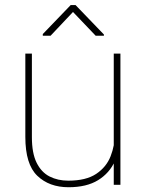

<svg xmlns="http://www.w3.org/2000/svg" viewBox="-20 -744 587 773"><path d="M438 -528.3H464.8V0H438V-122.1ZM464.8 -207.5Q464.8 -145 442.9 -95.9Q420.9 -46.9 374.8 -18.6Q328.6 9.8 255.9 9.8Q178.2 9.8 130.1 -36.4Q82 -82.5 82 -192.9V-528.3H108.4V-191.9Q108.4 -127.4 127.4 -88.9Q146.5 -50.3 179.7 -33.4Q212.9 -16.6 254.9 -16.6Q326.2 -16.6 367.2 -43.9Q408.2 -71.3 425.3 -115Q442.4 -158.7 442.4 -206.5ZM398.4 -605V-600.1H365.2L273.9 -695.8L183.6 -600.1H152.3V-606.9L264.6 -723.6H284.2Z"/></svg>

Font: Heebo Thin
Style: Regular
Weight: 250
Designer: Oded Ezer
Foundry: Ezer Type House
Version: Version 3.100